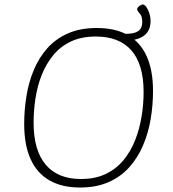

<svg xmlns="http://www.w3.org/2000/svg" viewBox="-20 -831 771 857"><path d="M337 6Q256 6 200.5 -26Q145 -58 116.5 -121Q88 -184 88 -277Q88 -340 98 -402Q108 -464 131 -519Q154 -574 191.5 -616Q229 -658 283.5 -682Q338 -706 412 -706Q495 -706 550.5 -674.5Q606 -643 634.5 -580.5Q663 -518 663 -425Q663 -362 652.5 -299.5Q642 -237 618.5 -182Q595 -127 557 -84.5Q519 -42 464.5 -18Q410 6 337 6ZM341 -32Q405 -32 452 -54.5Q499 -77 531.5 -116.5Q564 -156 583.5 -206Q603 -256 612 -311Q621 -366 621 -420Q621 -544 566.5 -606Q512 -668 408 -668Q344 -668 297 -646Q250 -624 218 -585Q186 -546 166.5 -497Q147 -448 138.5 -393Q130 -338 130 -283Q130 -160 184 -96Q238 -32 341 -32ZM508 -650 511 -680H541Q580 -680 597.5 -692.5Q615 -705 615 -733Q615 -759 603.5 -771Q592 -783 592 -790Q592 -794 596.5 -799Q601 -804 607 -807.5Q613 -811 617 -811Q625 -811 633 -800Q641 -789 646.5 -772Q652 -755 652 -737Q652 -694 623 -672Q594 -650 538 -650Z"/></svg>

Font: Asap Thin
Style: Italic
Weight: 250
Italic angle: -6°
Designer: Pablo Cosgaya
Foundry: Omnibus-Type
Version: Version 3.001